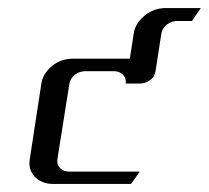

<svg xmlns="http://www.w3.org/2000/svg" viewBox="-20 -458 520 478"><path d="M53.2 -52.2Q53.2 -55.2 54.2 -62L83 -250Q86.4 -274.4 109.9 -293.9Q131.3 -312 163.1 -312H303.2L313 -375Q316.4 -399.4 339.8 -418.9Q362.3 -438 394 -438H480L458 -405.8H421.9Q407.2 -405.8 395.5 -397Q384.3 -388.2 381.8 -375L367.2 -280.8Q365.2 -266.6 354 -258.8Q342.3 -250 328.1 -250H293Q294.9 -263.2 286.1 -272Q277.3 -280.8 263.2 -280.8H192.9Q178.2 -280.8 166.5 -272Q155.3 -263.2 152.8 -250L123 -62Q121.1 -47.9 129.4 -39.6Q138.2 -30.8 152.8 -30.8H328.1L306.2 0H112.8Q84 0 66.4 -18.1Q53.2 -32.7 53.2 -52.2Z"/></svg>

Font: Hhenum
Style: Italic
Weight: 400
Designer: T. Christopher White
Version: Version 1.0